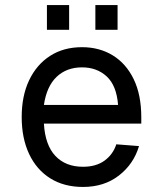

<svg xmlns="http://www.w3.org/2000/svg" viewBox="-20 -729 640 761"><path d="M309 12Q234 12 179.5 -22Q125 -56 95.5 -118.5Q66 -181 66 -265Q66 -349 95.5 -411Q125 -473 178.5 -507.5Q232 -542 305 -542Q374 -542 427 -509.5Q480 -477 510 -415Q540 -353 540 -264V-239H154Q159 -154 199.5 -111Q240 -68 309 -68Q361 -68 394.5 -92.5Q428 -117 441 -157L531 -150Q510 -79 451.5 -33.5Q393 12 309 12ZM154 -313H448Q442 -390 403 -426Q364 -462 305 -462Q244 -462 204.5 -424.5Q165 -387 154 -313ZM166 -611V-709H254V-611ZM358 -611V-709H446V-611Z"/></svg>

Font: Geist Mono
Style: Regular
Weight: 400
Monospace: yes
Designer: Basement.studio, Andrés Briganti, Mateo Zaragoza
Foundry: Basement.studio, Vercel, Andrés Briganti, Guido Ferreyra, Mateo Zaragoza
Version: Version 1.500; ttfautohint (v1.8.4.7-5d5b)